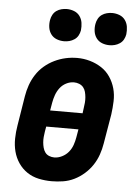

<svg xmlns="http://www.w3.org/2000/svg" viewBox="-54 -793 608 843"><g transform="rotate(5 250.0 -371.5)"><path d="M205 8Q176 8 148 2Q120 -4 97 -19.5Q74 -35 58.5 -58Q43 -81 36 -108Q29 -135 29.5 -164.5Q30 -194 35 -223L56 -353Q60 -378 68.5 -402.5Q77 -427 91.5 -449.5Q106 -472 126.5 -489.5Q147 -507 171 -518.5Q195 -530 220 -535.5Q245 -541 271 -541Q300 -541 327.5 -533Q355 -525 378 -510Q401 -495 416.5 -472Q432 -449 439.5 -422Q447 -395 446 -365.5Q445 -336 441 -307L419 -177Q415 -152 406.5 -127.5Q398 -103 383.5 -81Q369 -59 348.5 -41Q328 -23 304.5 -11.5Q281 0 255.5 4Q230 8 205 8ZM172 -301H315L318 -324Q320 -336 321 -348Q322 -360 321 -372Q320 -384 317 -395.5Q314 -407 307 -415.5Q300 -424 289 -428.5Q278 -433 266 -433Q248 -433 231.5 -424.5Q215 -416 204 -401.5Q193 -387 187 -370Q181 -353 178 -336ZM208 -97Q225 -97 242 -105.5Q259 -114 270.5 -128Q282 -142 288 -159Q294 -176 297 -194L303 -229H161L157 -206Q155 -194 154 -182Q153 -170 154 -158.5Q155 -147 158 -135.5Q161 -124 167.5 -115Q174 -106 185 -101.5Q196 -97 208 -97ZM406 -609Q389 -609 373.5 -615Q358 -621 348.5 -634Q339 -647 336.5 -663.5Q334 -680 337 -697Q339 -709 345 -720Q351 -731 361 -738Q371 -745 383 -748Q395 -751 406 -751Q423 -751 438.5 -745Q454 -739 463.5 -726Q473 -713 475.5 -696.5Q478 -680 476 -663Q474 -651 468 -640Q462 -629 451.5 -622Q441 -615 429.5 -612Q418 -609 406 -609ZM206 -609Q189 -609 173.5 -615Q158 -621 148.5 -634Q139 -647 136.5 -663.5Q134 -680 137 -697Q139 -709 145 -720Q151 -731 161 -738Q171 -745 183 -748Q195 -751 206 -751Q223 -751 238.5 -745Q254 -739 263.5 -726Q273 -713 275.5 -696.5Q278 -680 276 -663Q274 -651 268 -640Q262 -629 251.5 -622Q241 -615 229.5 -612Q218 -609 206 -609Z"/></g></svg>

Font: Iosevka Slab Extrabold Oblique
Style: Regular
Weight: 800
Italic angle: -9°
Monospace: yes
Designer: Belleve Invis
Foundry: Belleve Invis
Version: Version 11.1.1; ttfautohint (v1.8.3)